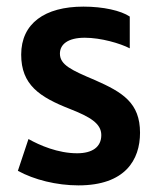

<svg xmlns="http://www.w3.org/2000/svg" viewBox="-20 -548 477 580"><path d="M217 12C358 12 403 -65 403 -147C403 -237 351 -269 267 -306C196 -336 161 -352 161 -386C161 -414 185 -434 236 -434C285 -434 343 -417 372 -402V-498C345 -516 292 -528 232 -528C115 -528 44 -477 44 -383C44 -292 99 -255 191 -219C252 -195 286 -175 286 -140C286 -104 259 -85 213 -85C155 -85 100 -109 66 -128L34 -32C83 -5 151 12 217 12Z"/></svg>

Font: Noto Sans Thai UI Cond SemBd
Style: Regular
Weight: 600
Width: 3
Designer: Monotype Design Team
Foundry: Monotype Imaging Inc.
Version: Version 2.000